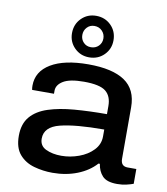

<svg xmlns="http://www.w3.org/2000/svg" viewBox="-87 -849 811 934"><g transform="rotate(10 318.5 -382.5)"><path d="M313 -572Q270 -572 240.5 -601.5Q211 -631 211 -674Q211 -718 240.5 -747.5Q270 -777 313 -777Q357 -777 386.5 -747.5Q416 -718 416 -674Q416 -631 386.5 -601.5Q357 -572 313 -572ZM313 -622Q336 -622 351 -637Q366 -652 366 -674Q366 -696 351 -711.5Q336 -727 313 -727Q291 -727 276.5 -711.5Q262 -696 262 -674Q262 -652 276.5 -637Q291 -622 313 -622ZM235 12Q188 12 143.5 -0.5Q99 -13 71 -45.5Q43 -78 43 -137Q43 -196 73 -231.5Q103 -267 158 -285Q213 -303 286.5 -309Q360 -315 447 -315V-355Q447 -404 417.5 -427.5Q388 -451 310 -451Q240 -451 208 -431.5Q176 -412 176 -383V-368H68Q66 -377 66 -389Q66 -459 132 -498.5Q198 -538 317 -538Q436 -538 496.5 -497Q557 -456 557 -368V-114Q557 -77 591 -77H634V-4Q621 1 600 6Q579 11 554 11Q503 11 481.5 -12Q460 -35 455 -71H448Q413 -32 357.5 -10Q302 12 235 12ZM263 -77Q307 -77 349.5 -92.5Q392 -108 419.5 -137Q447 -166 447 -205V-239Q306 -239 230.5 -220Q155 -201 155 -143Q155 -107 187 -92Q219 -77 263 -77Z"/></g></svg>

Font: Archivo SemiExpanded Medium
Style: Regular
Weight: 500
Width: 6
Designer: Hector Gatti
Foundry: Omnibus-Type
Version: Version 2.001; ttfautohint (v1.8.3)